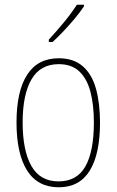

<svg xmlns="http://www.w3.org/2000/svg" viewBox="-20 -784 495 814"><path d="M404 -264Q404 -131 360.5 -60.5Q317 10 229 10Q140 10 95 -61Q50 -132 50 -265Q50 -397 95 -467Q140 -537 229 -537Q292 -537 331 -503Q370 -469 387 -407.5Q404 -346 404 -264ZM76 -265Q76 -146 113 -80.5Q150 -15 228 -15Q306 -15 342 -78.5Q378 -142 378 -265Q378 -339 363.5 -394.5Q349 -450 316.5 -481Q284 -512 229 -512Q151 -512 113.5 -447.5Q76 -383 76 -265ZM336 -757Q320 -733 297 -705.5Q274 -678 249.5 -652Q225 -626 203 -606H187V-616Q221 -653 251.5 -690Q282 -727 306 -764H336Z"/></svg>

Font: Noto Sans Georgian Condensed Thin
Style: Regular
Weight: 100
Width: 3
Designer: Monotype Design Team, Akaki Razmadze
Foundry: Google LLC
Version: Version 2.005; ttfautohint (v1.8.4.7-5d5b)